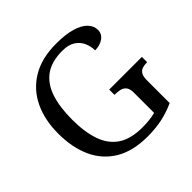

<svg xmlns="http://www.w3.org/2000/svg" viewBox="-183 -897 1080 1080"><g transform="rotate(-45 357.0 -357.0)"><path d="M401 10Q285 10 208.5 -36Q132 -82 94.5 -164.5Q57 -247 57 -358Q57 -466 96.5 -548.5Q136 -631 214 -677.5Q292 -724 407 -724Q481 -724 530 -709.5Q579 -695 603.5 -669.5Q628 -644 628 -612Q628 -580 601 -561Q574 -542 535 -542Q535 -573 522.5 -602.5Q510 -632 481 -651.5Q452 -671 403 -671Q318 -671 266.5 -634.5Q215 -598 191.5 -528Q168 -458 168 -358Q168 -258 192.5 -188.5Q217 -119 271.5 -83Q326 -47 417 -47Q446 -47 473 -50Q500 -53 521 -59V-220Q521 -250 509.5 -264.5Q498 -279 479.5 -283.5Q461 -288 439 -288H435V-330H695V-288H691Q672 -288 656.5 -283Q641 -278 631.5 -263Q622 -248 622 -216V-36Q572 -13 519 -1.5Q466 10 401 10Z"/></g></svg>

Font: Noto Serif Hebrew
Style: Regular
Weight: 400
Designer: Monotype Design Team
Foundry: Monotype Imaging Inc.
Version: Version 2.003